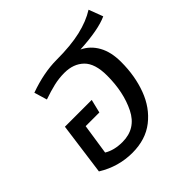

<svg xmlns="http://www.w3.org/2000/svg" viewBox="-169 -783 942 942"><g transform="rotate(-45 301.5 -312.5)"><path d="M507 -343Q507 -246 477 -165.5Q447 -85 385 -36.5Q323 12 231 12Q134 12 50 -40L87 -313H273L256 -243H161L137 -84Q176 -60 234 -60Q327 -60 369 -144.5Q411 -229 411 -344Q411 -428 373 -465Q335 -502 272 -502Q234 -502 198 -493.5Q162 -485 119 -470L99 -537Q202 -574 290 -574Q389 -574 457.5 -590Q526 -606 575 -637L603 -563Q540 -534 409 -527Q455 -505 481 -458.5Q507 -412 507 -343Z"/></g></svg>

Font: FiraGO
Style: Italic
Weight: 400
Italic angle: -8°
Designer: bBox Type GmbH
Foundry: bBox Type GmbH
Version: Version 1.001